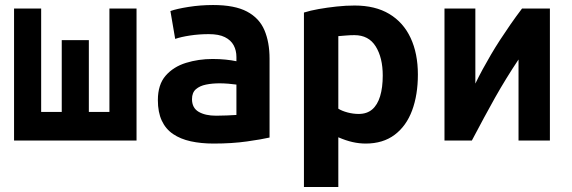

<svg xmlns="http://www.w3.org/2000/svg" viewBox="-20 -560 2280 765"><path d="M36 0V-526H144V-114H226V-400H334V-114H416V-526H524V0Z M831 12Q781 12 740 3Q699 -6 669.5 -26Q640 -46 624.5 -79.5Q609 -113 609 -161Q609 -223 640 -258.5Q671 -294 721 -309.5Q771 -325 827 -325Q855 -325 879 -322.5Q903 -320 922 -316V-333Q922 -359 911 -379.5Q900 -400 876 -412Q852 -424 812 -424Q773 -424 737 -418.5Q701 -413 678 -405L659 -516Q684 -525 731.5 -532.5Q779 -540 829 -540Q915 -540 964 -514Q1013 -488 1033.5 -440Q1054 -392 1054 -326V-12Q1024 -5 964.5 3.5Q905 12 831 12ZM841 -99Q863 -99 884.5 -100Q906 -101 922 -102V-223Q909 -225 890 -226.5Q871 -228 855 -228Q826 -228 801 -223Q776 -218 760.5 -204.5Q745 -191 745 -165Q745 -130 771.5 -114.5Q798 -99 841 -99Z M1191 185V-510Q1216 -518 1250 -524Q1284 -530 1321 -534Q1358 -538 1393 -538Q1475 -538 1531 -504.5Q1587 -471 1616 -409Q1645 -347 1645 -263Q1645 -182 1622 -120Q1599 -58 1552.5 -23Q1506 12 1437 12Q1411 12 1384.5 6Q1358 0 1328 -13V185ZM1409 -106Q1442 -106 1463 -124Q1484 -142 1494.5 -176.5Q1505 -211 1505 -259Q1505 -330 1477 -375Q1449 -420 1392 -420Q1376 -420 1358 -418.5Q1340 -417 1328 -416V-127Q1342 -118 1364.5 -112Q1387 -106 1409 -106Z M1751 0V-526H1874V-227Q1888 -256 1903.5 -284.5Q1919 -313 1936 -342Q1953 -371 1972.5 -401Q1992 -431 2013.5 -462Q2035 -493 2060 -526H2171V0H2046V-323Q2020 -284 1997 -246.5Q1974 -209 1952.5 -171Q1931 -133 1908.5 -91Q1886 -49 1860 0Z"/></svg>

Font: Ubuntu Sans Mono
Style: Bold
Weight: 700
Monospace: yes
Designer: Dalton Maag Ltd
Foundry: Dalton Maag Ltd
Version: Version 1.006